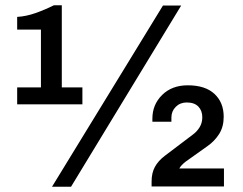

<svg xmlns="http://www.w3.org/2000/svg" viewBox="-20 -707 922 727"><path d="M45 -312V-376H135V-595H45V-643Q79 -645 114.5 -657.5Q150 -670 184 -687H214V-376H292V-312ZM177 0 597 -686H666L249 0ZM554 -1V-20Q554 -52 566.5 -75Q579 -98 604 -117L711 -198Q726 -209 736 -225.5Q746 -242 746 -263Q746 -288 731 -303.5Q716 -319 687 -319Q662 -319 645.5 -302.5Q629 -286 629 -262Q629 -258 629 -254Q629 -250 629 -246H557Q557 -248 557 -252Q557 -256 557 -258Q557 -311 594 -347.5Q631 -384 691 -384Q757 -384 792 -351.5Q827 -319 827 -265Q827 -227 810 -200Q793 -173 766 -154L683 -95Q674 -88 668 -81.5Q662 -75 659 -69H828V-1Z"/></svg>

Font: Chivo SemiBold
Style: Regular
Weight: 600
Designer: Hector Gatti
Foundry: Omnibus-Type
Version: Version 2.002